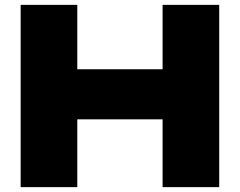

<svg xmlns="http://www.w3.org/2000/svg" viewBox="-20 -770 987 790"><path d="M65 0H298V-279H649V0H882V-750H649V-485H298V-750H65Z"/></svg>

Font: Bounded ExtBd
Style: Regular
Weight: 800
Designer: Vlad Churkin
Version: Version 3.0